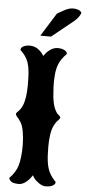

<svg xmlns="http://www.w3.org/2000/svg" viewBox="-65 -1029 486 1089"><g transform="rotate(5 177.5 -484.5)"><path d="M86.9 24.4Q52.2 24.4 41 14.2Q30.3 4.9 28.8 -4.9Q63 -39.6 75.2 -78.6Q81.1 -96.7 85 -127.7Q88.9 -158.7 88.6 -196Q88.4 -233.4 82.5 -270Q77.1 -305.7 65.4 -324.5Q53.7 -343.3 44.2 -352.8Q34.7 -362.3 34.7 -370.1Q34.7 -374 40 -379.4Q45.4 -384.3 53.5 -393.6Q61.5 -402.8 69.3 -419.4Q87.9 -459.5 87.9 -543.9Q87.9 -600.6 82.5 -634.3Q77.1 -668 64.2 -690.2Q51.3 -712.4 28.8 -733.9Q28.8 -752 55.7 -759.8Q66.9 -762.7 80.1 -762.7Q127.9 -762.7 160.6 -711.4Q166.5 -719.2 173.3 -727.8Q180.2 -736.3 191.4 -745.1Q214.4 -762.7 238.8 -762.7Q260.7 -762.7 274.9 -755.9Q289.1 -749 291 -741.2L293 -733.9Q258.8 -700.7 246.6 -665Q237.8 -640.1 235.1 -606.4Q232.4 -572.8 233.9 -540Q235.4 -507.3 237.8 -484.4Q242.7 -442.9 253.2 -418.9Q263.7 -395 273.4 -387.7Q285.2 -378.4 286.9 -372.8Q288.6 -367.2 281.7 -360.8Q276.4 -356 268.6 -346.2Q260.7 -336.4 252.9 -320.3Q233.9 -281.7 233.9 -199.7Q233.9 -145 239.3 -110.4Q244.6 -75.7 257.6 -51.8Q270.5 -27.8 293 -4.9Q293 12.7 265.6 21.5Q255.4 24.4 237.3 24.4Q219.2 24.4 199 10.3Q178.7 -3.9 169.9 -17.6L160.6 -31.7Q158.7 -26.9 148.9 -14.6Q139.2 -2.4 130.4 4.9Q107.4 24.4 86.9 24.4ZM133.8 -824.2 216.8 -957 237.3 -968.8 261.2 -981.9Q286.1 -994.1 305.2 -994.1Q342.8 -994.1 355 -973.6Q346.2 -946.3 314.5 -920.9L194.8 -824.2Z"/></g></svg>

Font: Sancreek
Style: Regular
Weight: 400
Designer: Vernon Adams
Foundry: Vernon Adams
Version: Version 1.100; ttfautohint (v1.8.4.7-5d5b)